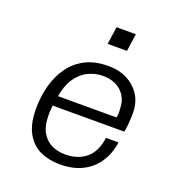

<svg xmlns="http://www.w3.org/2000/svg" viewBox="-131 -818 862 935"><g transform="rotate(20 300.0 -351.0)"><path d="M279 10Q224 10 179 -11Q134 -32 107.5 -80Q81 -128 81 -205Q81 -270 96.5 -326.5Q112 -383 143.5 -427Q175 -471 224 -496Q273 -521 339 -521H347Q398 -521 440 -499.5Q482 -478 507 -439Q532 -400 532 -346Q532 -339 531.5 -321.5Q531 -304 529 -283Q527 -262 523 -247H152Q151 -238 151 -232Q149 -216 149 -202Q149 -140 169.5 -106Q190 -72 222 -58Q254 -44 289 -44Q355 -44 397.5 -79Q440 -114 450 -188H515Q506 -127 476 -82.5Q446 -38 397.5 -14Q349 10 285 10ZM161 -299H464Q468 -319 467 -327.5Q466 -336 466 -343Q466 -383 448 -411Q430 -439 400.5 -453Q371 -467 336 -467Q293 -467 255.5 -448Q218 -429 193 -390Q170 -354 161 -299ZM301 -621 314 -712H414L401 -621Z"/></g></svg>

Font: Chivo Mono Medium ExtraLight
Style: Italic
Weight: 250
Italic angle: -8.05°
Monospace: yes
Version: Version 1.008